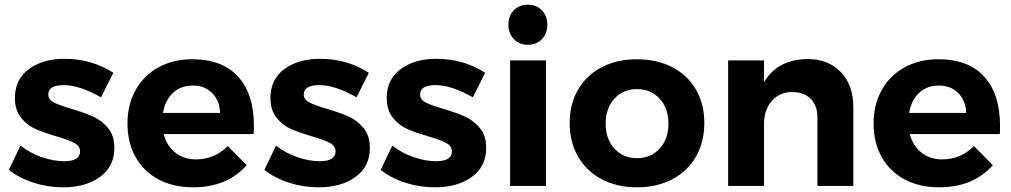

<svg xmlns="http://www.w3.org/2000/svg" viewBox="-20 -797 4333 823"><path d="M187 -392.1Q187 -370.1 210 -358.2Q232.9 -346.2 287.6 -330.1Q342.3 -314 379.2 -297.4Q416 -280.8 443.1 -248.3Q470.2 -215.8 470.2 -163.1Q470.2 -83 408.7 -38.6Q347.2 5.9 251 5.9Q185.1 5.9 124 -13.7Q63 -33.2 18.1 -68.8L67.9 -172.9Q108.9 -140.6 159.4 -123.3Q210 -106 254.9 -106Q323.2 -106 323.2 -147.9Q323.2 -170.9 299.6 -183.8Q275.9 -196.8 222.4 -212.4Q168.9 -228 132.6 -243.9Q96.2 -259.8 70.1 -292.5Q43.9 -325.2 43.9 -377Q43.9 -457 104 -501Q164.1 -544.9 255.9 -544.9Q373.5 -544.9 465.8 -484.9L413.1 -379.9Q320.8 -432.1 253.9 -432.1Q187 -432.1 187 -392.1Z M678.7 -313H923.3Q921.4 -366.2 889.4 -398.2Q857.4 -430.2 806.2 -430.2Q754.9 -430.2 721.2 -398.7Q687.5 -367.2 678.7 -313ZM803.7 -543Q933.6 -543 1001 -468Q1068.4 -393.1 1068.4 -258.8Q1068.4 -234.9 1067.4 -222.2H681.6Q694.8 -171.4 731.7 -142.6Q768.6 -113.8 820.3 -113.8Q899.4 -113.8 956.5 -170.9L1037.6 -88.9Q953.1 5.9 807.6 5.9Q722.7 5.9 659.2 -28.1Q595.7 -62 561 -124Q526.4 -186 526.4 -267.6Q526.4 -349.1 561.5 -411.6Q596.7 -474.1 659.7 -508.5Q722.7 -543 803.7 -543Z M1282.2 -392.1Q1282.2 -370.1 1305.2 -358.2Q1328.1 -346.2 1382.8 -330.1Q1437.5 -314 1474.4 -297.4Q1511.2 -280.8 1538.3 -248.3Q1565.4 -215.8 1565.4 -163.1Q1565.4 -83 1503.9 -38.6Q1442.4 5.9 1346.2 5.9Q1280.3 5.9 1219.2 -13.7Q1158.2 -33.2 1113.3 -68.8L1163.1 -172.9Q1204.1 -140.6 1254.6 -123.3Q1305.2 -106 1350.1 -106Q1418.5 -106 1418.5 -147.9Q1418.5 -170.9 1394.8 -183.8Q1371.1 -196.8 1317.6 -212.4Q1264.2 -228 1227.8 -243.9Q1191.4 -259.8 1165.3 -292.5Q1139.2 -325.2 1139.2 -377Q1139.2 -457 1199.2 -501Q1259.3 -544.9 1351.1 -544.9Q1468.8 -544.9 1561 -484.9L1508.3 -379.9Q1416 -432.1 1349.1 -432.1Q1282.2 -432.1 1282.2 -392.1Z M1780.8 -392.1Q1780.8 -370.1 1803.7 -358.2Q1826.7 -346.2 1881.3 -330.1Q1936 -314 1972.9 -297.4Q2009.8 -280.8 2036.9 -248.3Q2064 -215.8 2064 -163.1Q2064 -83 2002.4 -38.6Q1940.9 5.9 1844.7 5.9Q1778.8 5.9 1717.8 -13.7Q1656.7 -33.2 1611.8 -68.8L1661.6 -172.9Q1702.6 -140.6 1753.2 -123.3Q1803.7 -106 1848.6 -106Q1917 -106 1917 -147.9Q1917 -170.9 1893.3 -183.8Q1869.6 -196.8 1816.2 -212.4Q1762.7 -228 1726.3 -243.9Q1689.9 -259.8 1663.8 -292.5Q1637.7 -325.2 1637.7 -377Q1637.7 -457 1697.8 -501Q1757.8 -544.9 1849.6 -544.9Q1967.3 -544.9 2059.6 -484.9L2006.8 -379.9Q1914.6 -432.1 1847.7 -432.1Q1780.8 -432.1 1780.8 -392.1Z M2166.5 -538.1H2320.3V0H2166.5ZM2302.7 -752.9Q2326.2 -729 2326.2 -690.9Q2326.2 -652.8 2302.7 -628.9Q2279.3 -605 2242.7 -605Q2206.1 -605 2182.6 -629.4Q2159.2 -653.8 2159.2 -691.4Q2159.2 -729 2182.6 -752.9Q2206.1 -776.9 2242.7 -776.9Q2279.3 -776.9 2302.7 -752.9Z M2613.5 -374Q2576.2 -333 2576.2 -267.1Q2576.2 -201.2 2613.5 -160.2Q2650.9 -119.1 2710.4 -119.1Q2770 -119.1 2807.6 -160.2Q2845.2 -201.2 2845.2 -267.1Q2845.2 -333 2807.6 -374Q2770 -415 2710.4 -415Q2650.9 -415 2613.5 -374ZM2963.1 -413.1Q2999 -351.1 2999 -269.5Q2999 -188 2963.1 -125.5Q2927.2 -63 2861.6 -28.6Q2795.9 5.9 2710.4 5.9Q2625 5.9 2559.6 -28.6Q2494.1 -63 2458 -125.5Q2421.9 -188 2421.9 -269.5Q2421.9 -351.1 2458 -413.1Q2494.1 -475.1 2559.6 -509Q2625 -543 2710.4 -543Q2795.9 -543 2861.6 -509Q2927.2 -475.1 2963.1 -413.1Z M3637.7 -337.9V0H3483.9V-293Q3483.9 -343.8 3455.3 -373.3Q3426.8 -402.8 3373.8 -402.3Q3320.8 -401.9 3287.8 -363.5Q3254.9 -325.2 3254.9 -265.1V0H3101.1V-538.1H3254.9V-443.8Q3311 -542 3440.9 -543.9Q3530.8 -543.9 3584.2 -488Q3637.7 -432.1 3637.7 -337.9Z M3877 -313H4121.6Q4119.6 -366.2 4087.6 -398.2Q4055.7 -430.2 4004.4 -430.2Q3953.1 -430.2 3919.4 -398.7Q3885.7 -367.2 3877 -313ZM4002 -543Q4131.8 -543 4199.2 -468Q4266.6 -393.1 4266.6 -258.8Q4266.6 -234.9 4265.6 -222.2H3879.9Q3893.1 -171.4 3929.9 -142.6Q3966.8 -113.8 4018.6 -113.8Q4097.7 -113.8 4154.8 -170.9L4235.8 -88.9Q4151.4 5.9 4005.9 5.9Q3920.9 5.9 3857.4 -28.1Q3793.9 -62 3759.3 -124Q3724.6 -186 3724.6 -267.6Q3724.6 -349.1 3759.8 -411.6Q3794.9 -474.1 3857.9 -508.5Q3920.9 -543 4002 -543Z"/></svg>

Font: Montserrat-SemiBold
Style: Regular
Weight: 600
Designer: Julieta Ulanovsky
Foundry: Julieta Ulanovsky
Version: Version 6.001